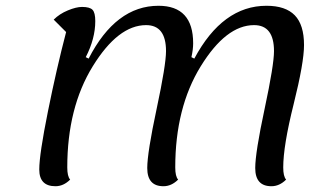

<svg xmlns="http://www.w3.org/2000/svg" viewBox="-20 -620 1154 665"><path d="M172 25Q116 25 116 -33Q116 -85 146 -234Q176 -383 209 -509L166 -552Q186 -572 215 -584Q244 -596 264 -596Q291 -596 300.5 -586Q310 -576 310 -547Q310 -486 277 -422L287 -417Q381 -600 529 -600Q649 -600 649 -470Q649 -449 643 -422L653 -417Q751 -600 903 -600Q969 -600 1001 -567Q1033 -534 1033 -464Q1033 -403 997 -259Q961 -115 961 -40Q961 -9 971 2Q948 25 920 25Q864 25 864 -38Q864 -91 896.5 -243Q929 -395 929 -443Q929 -533 860 -533Q763 -533 675 -390Q587 -247 587 -40Q587 -9 597 2Q574 25 546 25Q490 25 490 -38Q490 -91 522.5 -243Q555 -395 555 -443Q555 -533 486 -533Q389 -533 301 -390Q213 -247 213 -40Q213 -9 223 2Q200 25 172 25Z"/></svg>

Font: Lemonada Light
Style: Regular
Weight: 300
Designer: Mohamed Gaber (Arabic), Eduardo Tunni (Latin)
Foundry: Kief Type Foundry
Version: Version 4.004